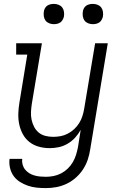

<svg xmlns="http://www.w3.org/2000/svg" viewBox="-20 -752 640 985"><path d="M215 213Q191 213 167.5 210.5Q144 208 122.5 200.5Q101 193 82 181Q63 169 50 151Q37 133 31.5 110Q26 87 29 63H94Q92 78 96 92.5Q100 107 109 118Q118 129 130 136.5Q142 144 156 148Q170 152 185 153.5Q200 155 215 155Q235 155 255 151Q275 147 293.5 137.5Q312 128 327.5 113Q343 98 353.5 80Q364 62 370 42.5Q376 23 380 3L394 -86Q382 -64 365 -45.5Q348 -27 326.5 -14.5Q305 -2 281.5 3Q258 8 235 8Q206 8 179 0.5Q152 -7 131 -23.5Q110 -40 97 -64Q84 -88 78.5 -115Q73 -142 74 -170.5Q75 -199 80 -228L120 -472H63V-530H195L143 -218Q140 -198 139 -177.5Q138 -157 142 -138Q146 -119 155 -101.5Q164 -84 178.5 -72Q193 -60 212.5 -55Q232 -50 252 -50Q252 -50 252.5 -50Q253 -50 253 -50Q272 -50 291 -53.5Q310 -57 328 -66.5Q346 -76 361 -90Q376 -104 386.5 -121Q397 -138 403 -157Q409 -176 412 -195L468 -530H533L443 13Q439 40 430.5 66Q422 92 406.5 116Q391 140 369 159.5Q347 179 321.5 191Q296 203 269 208Q242 213 215 213ZM456 -628Q444 -628 432.5 -632.5Q421 -637 414 -646Q407 -655 405 -667.5Q403 -680 405 -693Q406 -701 410.5 -709.5Q415 -718 422.5 -723Q430 -728 439 -730Q448 -732 456 -732Q469 -732 480.5 -727.5Q492 -723 499 -714Q506 -705 508 -692.5Q510 -680 508 -667Q506 -659 501.5 -650.5Q497 -642 489.5 -637Q482 -632 473.5 -630Q465 -628 456 -628ZM256 -628Q244 -628 232.5 -632.5Q221 -637 214 -646Q207 -655 205 -667.5Q203 -680 205 -693Q206 -701 210.5 -709.5Q215 -718 222.5 -723Q230 -728 239 -730Q248 -732 256 -732Q269 -732 280.5 -727.5Q292 -723 299 -714Q306 -705 308 -692.5Q310 -680 308 -667Q306 -659 301.5 -650.5Q297 -642 289.5 -637Q282 -632 273.5 -630Q265 -628 256 -628Z"/></svg>

Font: Iosevka Slab Light Extended
Style: Italic
Weight: 300
Width: 7
Italic angle: -9°
Monospace: yes
Designer: Belleve Invis
Foundry: Belleve Invis
Version: Version 11.1.0; ttfautohint (v1.8.3)